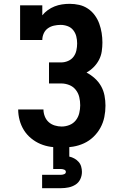

<svg xmlns="http://www.w3.org/2000/svg" viewBox="-20 -763 640 1003"><path d="M302 8Q274 8 245.5 4Q217 0 191 -11Q165 -22 142.5 -40.5Q120 -59 105 -83Q90 -107 82.5 -135Q75 -163 75 -191H207Q207 -173 214 -155Q221 -137 234.5 -125Q248 -113 266 -107.5Q284 -102 302 -102Q323 -102 343 -110Q363 -118 376 -134.5Q389 -151 394 -172Q399 -193 399 -213Q399 -235 394 -256Q389 -277 375.5 -294Q362 -311 341.5 -319Q321 -327 300 -327H236V-437H300Q318 -437 335.5 -444.5Q353 -452 364 -466.5Q375 -481 379 -499.5Q383 -518 383 -536Q383 -536 383 -536Q383 -536 383 -536Q383 -555 378.5 -573Q374 -591 362.5 -605.5Q351 -620 333 -626.5Q315 -633 297 -633Q279 -633 261.5 -629Q244 -625 230 -615Q216 -605 208.5 -588.5Q201 -572 201 -554H85V-735H201V-683Q213 -698 229.5 -710Q246 -722 265 -729.5Q284 -737 304 -740Q324 -743 344 -743Q369 -743 393.5 -737.5Q418 -732 439 -718Q460 -704 475 -683.5Q490 -663 498.5 -639.5Q507 -616 511 -591Q515 -566 515 -541Q515 -518 511.5 -494.5Q508 -471 497 -450Q486 -429 469 -412Q452 -395 432 -384Q455 -372 475 -354Q495 -336 508 -313Q521 -290 526 -263.5Q531 -237 531 -211Q531 -181 525 -151.5Q519 -122 504.5 -95.5Q490 -69 468 -48Q446 -27 419 -14.5Q392 -2 362 3Q332 8 302 8ZM200 220V150H300Q308 150 316 146.5Q324 143 324 135Q324 127 316 123.5Q308 120 300 120H258V0H342V55Q356 58 368.5 65Q381 72 390.5 82.5Q400 93 404 107Q408 121 408 135Q408 155 399.5 173Q391 191 374.5 201.5Q358 212 338.5 216Q319 220 300 220Z"/></svg>

Font: Iosevka Curly Slab XBdEx
Style: Regular
Weight: 800
Width: 7
Monospace: yes
Designer: Belleve Invis
Foundry: Belleve Invis
Version: Version 11.0.0; ttfautohint (v1.8.3)